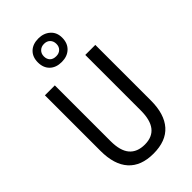

<svg xmlns="http://www.w3.org/2000/svg" viewBox="-296 -1078 1177 1177"><g transform="rotate(-45 292.5 -489.5)"><path d="M511 -232Q511 -114 456 -52Q401 10 292 10Q185 10 129.5 -51.5Q74 -113 74 -232V-714H160V-231Q160 -147 194 -107Q228 -67 294 -67Q424 -67 424 -232V-714H511ZM292 -785Q243 -785 214.5 -812.5Q186 -840 186 -887Q186 -934 214.5 -961.5Q243 -989 292 -989Q338 -989 368.5 -962Q399 -935 399 -889Q399 -841 369.5 -813Q340 -785 292 -785ZM293 -834Q317 -834 332 -848.5Q347 -863 347 -887Q347 -911 332.5 -926Q318 -941 293 -941Q269 -941 253.5 -926Q238 -911 238 -887Q238 -863 252 -848.5Q266 -834 293 -834Z"/></g></svg>

Font: Noto Sans Gurmukhi Condensed
Style: Regular
Weight: 400
Width: 3
Designer: Jelle Bosma - Monotype Design Team
Foundry: Monotype Imaging Inc.
Version: Version 2.004; ttfautohint (v1.8.4.7-5d5b)